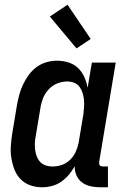

<svg xmlns="http://www.w3.org/2000/svg" viewBox="-20 -785 540 813"><path d="M159 8Q132 8 108 -0.5Q84 -9 67 -26.5Q50 -44 41 -67.5Q32 -91 28 -116.5Q24 -142 26 -168.5Q28 -195 32 -221L52 -341Q56 -363 62 -385Q68 -407 78 -428Q88 -449 102 -468Q116 -487 135 -501Q154 -515 176.5 -521.5Q199 -528 221 -528Q246 -528 270 -520.5Q294 -513 310.5 -497Q327 -481 337 -459Q347 -437 351 -413L369 -520H470L400 -100Q400 -96 400 -92Q400 -88 402.5 -85Q405 -82 409 -81Q413 -80 418 -80H437V8H403Q382 8 362.5 3.5Q343 -1 327.5 -12.5Q312 -24 304 -42Q296 -60 296 -81Q286 -62 271.5 -45Q257 -28 239 -15.5Q221 -3 200 2.5Q179 8 159 8ZM202 -80Q222 -80 241.5 -86.5Q261 -93 276.5 -108Q292 -123 300.5 -142Q309 -161 313 -181L333 -301Q335 -316 336 -332Q337 -348 335.5 -363Q334 -378 329.5 -392Q325 -406 316.5 -417.5Q308 -429 294 -434.5Q280 -440 264 -440Q243 -440 222 -431.5Q201 -423 185.5 -406Q170 -389 162 -368.5Q154 -348 151 -327L131 -207Q128 -192 127.5 -177.5Q127 -163 129 -149Q131 -135 136 -122Q141 -109 150.5 -99Q160 -89 173.5 -84.5Q187 -80 202 -80ZM304 -580 191 -715 266 -765 364 -620Z"/></svg>

Font: Iosevka Semibold
Style: Italic
Weight: 600
Italic angle: -9°
Monospace: yes
Designer: Belleve Invis
Foundry: Belleve Invis
Version: Version 32.5.0; ttfautohint (v1.8.4)